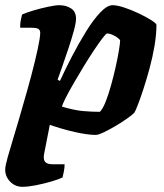

<svg xmlns="http://www.w3.org/2000/svg" viewBox="-36 -520 633 740"><path d="M51 200Q22 200 3 180Q-16 160 -16 134Q-16 120 -6 84.5Q4 49 19.5 -1.5Q35 -52 51 -109Q69 -170 84.5 -228.5Q100 -287 109.5 -331.5Q119 -376 119 -393Q119 -405 111 -409Q103 -413 89 -413H42Q41 -429 45 -446Q49 -463 49 -464Q64 -471 92.5 -479.5Q121 -488 149.5 -494Q178 -500 192 -500Q219 -500 238 -487.5Q257 -475 257 -448Q257 -432 248.5 -401Q240 -370 228 -334Q216 -298 204.5 -265Q193 -232 186 -213L195 -208Q215 -252 241 -302Q267 -352 295 -397.5Q323 -443 350 -471.5Q377 -500 398 -500Q415 -500 442.5 -491Q470 -482 497.5 -469Q525 -456 545 -443.5Q565 -431 567 -425Q567 -387 559.5 -343Q552 -299 540 -255Q528 -211 516 -174.5Q504 -138 494.5 -114Q485 -90 482 -86Q476 -79 456.5 -65Q437 -51 412 -36Q387 -21 365 -10.5Q343 0 333 0Q302 0 253 -11Q204 -22 156 -39L134 73Q130 95 138 104Q146 113 165 113H213Q213 127 210 141.5Q207 156 205 164Q191 171 162 179.5Q133 188 102.5 194Q72 200 51 200ZM349 -89Q360 -100 371 -127.5Q382 -155 392 -191Q402 -227 410 -263Q418 -299 422.5 -326.5Q427 -354 427 -365Q418 -376 402.5 -383.5Q387 -391 377 -391Q373 -391 359.5 -373.5Q346 -356 327 -327.5Q308 -299 287.5 -265.5Q267 -232 248.5 -200Q230 -168 217.5 -143.5Q205 -119 203 -109Q250 -95 284 -92Q318 -89 349 -89Z"/></svg>

Font: Texturina Black
Style: Italic
Weight: 900
Italic angle: -11°
Designer: Guillermo Torres Carreño
Foundry: Omnibus-Type
Version: Version 1.002; ttfautohint (v1.8.3)